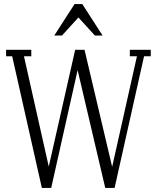

<svg xmlns="http://www.w3.org/2000/svg" viewBox="-20 -925 767 945"><path d="M619 -680H722V-648H689L544 0H498L362 -580L232 0H186L40 -648H10V-680H134V-648H98L220 -105L350 -680H396L532 -104L654 -648H619ZM247 -750 347 -905H385L485 -750H447L347 -860H385L285 -750Z"/></svg>

Font: Margherita Variable
Style: Regular
Weight: 400
Designer: James Puckett
Foundry: Dunwich Type Founders
Version: Version 1.008